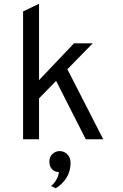

<svg xmlns="http://www.w3.org/2000/svg" viewBox="-20 -742 656 1023"><path d="M279 -311 188 -218V0H103V-681L188 -722V-315L374 -511H474L339 -373L530 0H437ZM252 249Q264 241 277.5 220Q291 199 294 175Q269 174 256 158.5Q243 143 243 119Q243 94 259.5 78.5Q276 63 298 63Q322 63 339 80.5Q356 98 356 126Q356 168 335.5 203Q315 238 277 261Z"/></svg>

Font: Overpass Mono
Style: Regular
Weight: 400
Monospace: yes
Designer: Delve Withrington, Dave Bailey
Foundry: Delve Fonts
Version: Version 1.000;DELV;Overpass